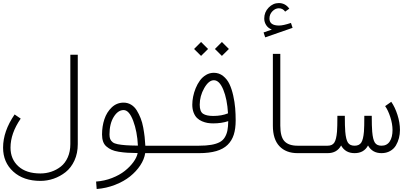

<svg xmlns="http://www.w3.org/2000/svg" viewBox="-29 -1005 2700 1260"><path d="M432.6 -646H481.4V-59.1Q481.4 1 459.5 48.6Q437.5 96.2 401.6 124.5Q365.7 152.8 323.2 167.5Q280.8 182.1 236.3 182.1Q125.5 182.1 58.3 121.3Q-8.8 60.5 -8.8 -36.1Q-8.8 -143.6 66.9 -253.9L106.9 -226.6Q40 -129.9 40 -36.1Q40 39.6 91.6 86.4Q143.1 133.3 236.3 133.3Q273.4 133.3 307.6 121.8Q341.8 110.4 370.4 87.9Q398.9 65.4 415.8 27.3Q432.6 -10.7 432.6 -59.1Z M876 -49.3Q871.6 -142.1 845 -212.4Q818.4 -282.7 782.2 -282.7Q745.1 -282.7 717.3 -237.8Q689.5 -192.9 689.5 -122.6Q689.5 -104 694.3 -92.3Q699.2 -80.6 710.2 -71.8Q721.2 -63 743.7 -58.6Q766.1 -54.2 796.6 -52Q827.1 -49.8 876 -49.3ZM1060.5 -48.8V0H923.8Q918 40 891.6 80.1Q865.2 120.1 824.5 152.8Q783.7 185.5 726.1 208Q668.5 230.5 605.5 235.4L601.6 186.5Q656.2 182.6 705.8 163.3Q755.4 144 789.6 116.9Q823.7 89.8 846.2 59.1Q868.7 28.3 874.5 -0.5Q834.5 -1 806.9 -2.7Q779.3 -4.4 750.5 -9Q721.7 -13.7 703.4 -22Q685.1 -30.3 669.7 -43.5Q654.3 -56.6 647.5 -76.4Q640.6 -96.2 640.6 -122.6Q640.6 -175.8 656 -222.4Q671.4 -269 704.3 -300.3Q737.3 -331.5 782.2 -331.5Q809.1 -331.5 831.3 -318.1Q853.5 -304.7 868.2 -281Q882.8 -257.3 893.8 -229.5Q904.8 -201.7 910.9 -168.2Q917 -134.8 920.2 -106.4Q923.3 -78.1 924.8 -48.8Z M1060.5 -48.8H1276.9Q1324.7 -48.8 1357.7 -54.7Q1390.6 -60.5 1412.4 -72Q1434.1 -83.5 1446.3 -103.8Q1458.5 -124 1463.4 -148.7Q1468.3 -173.3 1468.8 -210Q1424.8 -195.3 1370.1 -195.3Q1350.6 -195.3 1333 -198.2Q1315.4 -201.2 1296.6 -209.2Q1277.8 -217.3 1264.2 -230.5Q1250.5 -243.7 1241.7 -266.1Q1232.9 -288.6 1232.9 -317.9Q1232.9 -342.8 1238.3 -370.4Q1243.7 -397.9 1255.1 -426Q1266.6 -454.1 1283 -476.6Q1299.3 -499 1323 -513.2Q1346.7 -527.3 1374.5 -527.3Q1408.7 -527.3 1435.1 -506.3Q1461.4 -485.4 1476.6 -453.6Q1491.7 -421.9 1501.5 -378.2Q1511.2 -334.5 1514.4 -295.4Q1517.6 -256.3 1517.6 -214.8Q1517.6 -160.2 1505.1 -121.1Q1492.7 -82 1464.6 -54.4Q1436.5 -26.9 1389.9 -13.4Q1343.3 0 1276.9 0H1060.5Q1050.3 0 1043.2 -7.1Q1036.1 -14.2 1036.1 -24.4Q1036.1 -34.7 1043.2 -41.7Q1050.3 -48.8 1060.5 -48.8ZM1467.3 -261.2Q1461.9 -355 1436.3 -416.7Q1410.6 -478.5 1374.5 -478.5Q1340.8 -478.5 1311.3 -426.8Q1281.7 -375 1281.7 -317.9Q1281.7 -272.9 1303.7 -258.5Q1325.7 -244.1 1370.1 -244.1Q1425.8 -244.1 1467.3 -261.2ZM1381.3 -683.6 1427.2 -729.5 1473.1 -683.6 1427.2 -638.2ZM1244.6 -683.6 1290.5 -729.5 1336.4 -683.6 1290.5 -638.2Z M1869.6 -948.2 1842.3 -928.7Q1826.7 -950.7 1800.8 -950.7Q1777.8 -950.7 1758.5 -930.9Q1739.3 -911.1 1739.3 -883.3Q1739.3 -837.4 1802.2 -837.4Q1829.6 -837.4 1880.4 -854.5L1891.1 -822.3L1711.4 -759.8L1700.7 -792L1754.9 -811Q1730.5 -820.3 1717.8 -840.1Q1705.1 -859.9 1705.1 -883.3Q1705.1 -925.3 1733.9 -955.1Q1762.7 -984.9 1800.8 -984.9Q1843.3 -984.9 1869.6 -948.2ZM2121.1 -48.8V0H1923.8Q1848.1 0 1804.9 -45.4Q1761.7 -90.8 1761.7 -180.2V-651.4H1810.5V-180.2Q1810.5 -106.9 1838.1 -77.9Q1865.7 -48.8 1923.8 -48.8Z M2121.1 -48.8Q2151.4 -48.8 2164.8 -69.1Q2178.2 -89.4 2182.6 -141.1Q2185.1 -170.9 2185.1 -245.1H2233.9Q2233.9 -176.3 2236.8 -140.6Q2241.2 -88.9 2254.4 -68.8Q2267.6 -48.8 2297.9 -48.8Q2328.1 -48.8 2341.6 -69.1Q2355 -89.4 2359.4 -141.1Q2361.8 -170.9 2361.8 -245.1H2410.6Q2410.6 -176.3 2413.6 -140.6Q2418 -88.9 2431.2 -68.8Q2444.3 -48.8 2474.6 -48.8Q2510.3 -48.8 2528.6 -76.7Q2546.9 -104.5 2546.9 -151.9Q2546.9 -191.4 2532.5 -236.3Q2518.1 -281.2 2498.5 -308.6L2538.6 -336.9Q2563 -302.2 2579.3 -251.2Q2595.7 -200.2 2595.7 -151.9Q2595.7 -124.5 2589.1 -98.9Q2582.5 -73.2 2569.1 -50.5Q2555.7 -27.8 2531.2 -13.9Q2506.8 0 2474.6 0Q2414.1 0 2386.2 -50.3Q2359.4 0 2297.9 0Q2237.3 0 2209.5 -50.3Q2182.6 0 2121.1 0Q2110.8 0 2103.8 -7.1Q2096.7 -14.2 2096.7 -24.4Q2096.7 -34.7 2103.8 -41.7Q2110.8 -48.8 2121.1 -48.8Z"/></svg>

Font: AzarMehrMonospaced
Style: SerifRegular
Weight: 1
Designer: Amin Abedi
Version: Version 1.00